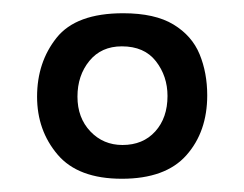

<svg xmlns="http://www.w3.org/2000/svg" viewBox="-20 -611 369 290"><path d="M164 -341Q98 -341 67 -377.5Q36 -414 36 -465Q36 -517 65.5 -554Q95 -591 166 -591Q214 -591 242 -574Q270 -557 281.5 -529Q293 -501 293 -467Q293 -412 261.5 -376.5Q230 -341 164 -341ZM165 -392Q196 -392 214.5 -412.5Q233 -433 233 -466Q233 -496 215.5 -518.5Q198 -541 164 -541Q133 -541 115 -519Q97 -497 97 -465Q97 -433 116.5 -412.5Q136 -392 165 -392Z"/></svg>

Font: Alumni Sans Thin
Style: Bold
Weight: 700
Version: Version 1.018